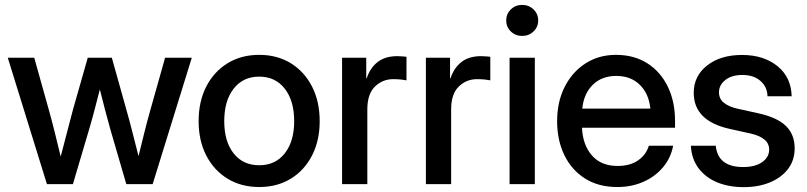

<svg xmlns="http://www.w3.org/2000/svg" viewBox="-20 -751 3293 783"><path d="M171.4 0 11.7 -515.6H119.6L178.7 -304.7Q191.9 -257.8 203.9 -209Q215.8 -160.2 227.5 -112.3Q240.2 -160.2 252.7 -209Q265.1 -257.8 277.8 -304.7L337.9 -515.6H436L495.1 -304.7Q508.3 -258.3 520.5 -210Q532.7 -161.6 544.9 -114.3Q556.6 -161.6 568.6 -210Q580.6 -258.3 593.8 -304.7L653.3 -515.6H762.2L602.5 0H495.1L429.7 -224.6Q418.5 -263.7 408 -304.7Q397.5 -345.7 387.2 -386.2Q376.5 -345.7 366 -304.7Q355.5 -263.7 343.8 -224.6L277.3 0Z M1037.1 11.7Q963.4 11.7 907.7 -22.5Q852.1 -56.6 821 -117.2Q790 -177.7 790 -256.8Q790 -336.9 821 -397.7Q852.1 -458.5 907.7 -492.9Q963.4 -527.3 1037.1 -527.3Q1110.8 -527.3 1166.3 -492.9Q1221.7 -458.5 1252.7 -397.7Q1283.7 -336.9 1283.7 -256.8Q1283.7 -177.7 1252.7 -117.2Q1221.7 -56.6 1166.3 -22.5Q1110.8 11.7 1037.1 11.7ZM1037.1 -77.1Q1103.5 -77.1 1141.6 -126Q1179.7 -174.8 1179.7 -256.8Q1179.7 -339.8 1141.4 -389.2Q1103 -438.5 1037.1 -438.5Q971.2 -438.5 932.9 -389.4Q894.5 -340.3 894.5 -256.8Q894.5 -174.3 932.6 -125.7Q970.7 -77.1 1037.1 -77.1Z M1375 0V-515.6H1473.6V-432.1H1475.6Q1489.7 -474.6 1520.3 -498.3Q1550.8 -522 1600.1 -522Q1611.8 -522 1621.6 -521Q1631.3 -520 1637.7 -519.5V-423.3Q1631.8 -424.8 1616.7 -426.5Q1601.6 -428.2 1583.5 -428.2Q1540 -428.2 1509 -397.9Q1478 -367.7 1478 -304.7V0Z M1716.8 0V-515.6H1815.4V-432.1H1817.4Q1831.5 -474.6 1862.1 -498.3Q1892.6 -522 1941.9 -522Q1953.6 -522 1963.4 -521Q1973.1 -520 1979.5 -519.5V-423.3Q1973.6 -424.8 1958.5 -426.5Q1943.4 -428.2 1925.3 -428.2Q1881.8 -428.2 1850.8 -397.9Q1819.8 -367.7 1819.8 -304.7V0Z M2058.1 0V-515.6H2161.1V0ZM2109.4 -604.5Q2082 -604.5 2063.2 -622.8Q2044.4 -641.1 2044.4 -667.5Q2044.4 -694.3 2063.2 -712.6Q2082 -731 2109.4 -731Q2136.7 -731 2155.8 -712.6Q2174.8 -694.3 2174.8 -667.5Q2174.8 -641.1 2155.8 -622.8Q2136.7 -604.5 2109.4 -604.5Z M2497.6 11.7Q2420.9 11.7 2366 -22.9Q2311 -57.6 2281.5 -118.4Q2252 -179.2 2252 -256.8Q2252 -335.4 2282.7 -396.5Q2313.5 -457.5 2367.7 -492.4Q2421.9 -527.3 2492.2 -527.3Q2565.4 -527.3 2619.4 -493.2Q2673.3 -459 2703.1 -398.2Q2732.9 -337.4 2732.9 -257.8V-230H2353.5Q2356.4 -160.2 2393.8 -117.2Q2431.2 -74.2 2499 -74.2Q2549.8 -74.2 2582.5 -97.2Q2615.2 -120.1 2626 -156.7H2725.1Q2715.8 -106.9 2683.8 -68.8Q2651.9 -30.8 2603.8 -9.5Q2555.7 11.7 2497.6 11.7ZM2354.5 -308.1H2632.3Q2626 -369.6 2588.9 -405.5Q2551.8 -441.4 2493.2 -441.4Q2434.6 -441.4 2397.7 -405.5Q2360.8 -369.6 2354.5 -308.1Z M3012.7 12.2Q2953.6 12.2 2906.2 -6.8Q2858.9 -25.9 2829.8 -63.5Q2800.8 -101.1 2797.4 -156.7H2898.9Q2907.7 -69.8 3010.7 -69.8Q3059.6 -69.8 3088.1 -89.8Q3116.7 -109.9 3116.7 -140.6Q3116.7 -167 3096.2 -182.9Q3075.7 -198.7 3042.5 -206.1L2957 -225.1Q2809.1 -257.3 2809.1 -372.6Q2809.1 -440.9 2863.5 -483.9Q2918 -526.9 3006.3 -526.9Q3093.8 -526.9 3150.1 -481.7Q3206.5 -436.5 3208.5 -358.4H3109.9Q3109.4 -396 3081.5 -420.7Q3053.7 -445.3 3007.8 -445.3Q2963.9 -445.3 2938 -424.8Q2912.1 -404.3 2912.1 -374.5Q2912.1 -348.1 2931.9 -332Q2951.7 -315.9 2986.3 -308.1L3074.2 -288.6Q3149.4 -272 3185.1 -237.3Q3220.7 -202.6 3220.7 -146.5Q3220.7 -97.2 3193.6 -61.8Q3166.5 -26.4 3119.6 -7.1Q3072.8 12.2 3012.7 12.2Z"/></svg>

Font: Inter Display Medium
Style: Regular
Weight: 500
Designer: Rasmus Andersson
Foundry: rsms
Version: Version 4.001;git-9221beed3